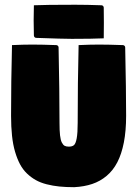

<svg xmlns="http://www.w3.org/2000/svg" viewBox="-20 -775 556 805"><path d="M26.4 -289.3Q26.4 -429.7 30.3 -585.9Q76.7 -588.1 115.7 -588.1Q156 -588.1 215.8 -585.9Q219.7 -585.9 222.7 -583Q225.6 -580.1 225.6 -576.2Q229.5 -392.6 229.5 -259.8Q229.5 -227.8 231.7 -207.8Q233.9 -187.7 239.3 -177.4Q244.6 -167 251.2 -163.6Q257.8 -160.2 268.6 -160.2Q283 -160.2 290.3 -166.7Q297.6 -173.3 301.6 -195.2Q305.7 -217 305.7 -260Q305.7 -429.7 309.6 -585.9Q356.2 -588.1 395 -588.1Q435.3 -588.1 495.1 -585.9Q499 -585.9 502 -583Q504.9 -580.1 504.9 -576.2Q508.8 -392.6 508.8 -289.3Q508.8 -226.6 499.3 -177.7Q489.7 -128.9 471.9 -94.6Q454.1 -60.3 427.1 -37.6Q400.1 -14.9 366.7 -3.7Q333.3 7.6 291 9.8Q256.6 9.8 229 7Q201.4 4.2 175.5 -2.4Q149.7 -9 129.9 -20.1Q110.1 -31.2 92.9 -47.7Q75.7 -64.2 63.7 -86.8Q51.8 -109.4 43.1 -138.9Q34.4 -168.5 30.4 -205.9Q26.4 -243.4 26.4 -289.3ZM121.1 -689.7Q121.1 -717.8 122.1 -752.9Q168.7 -755.1 295.4 -755.1Q345.5 -755.1 405.3 -752.9Q409.2 -752.9 412 -750.1Q414.8 -747.3 415 -743.2Q415.5 -721.2 415.5 -679Q415.5 -631.1 415 -614.3Q367.2 -612.1 280.8 -612.1Q244.6 -612.1 131.8 -616.2Q127.9 -616.2 125.1 -619Q122.3 -621.8 122.1 -626Q121.1 -660.4 121.1 -689.7Z"/></svg>

Font: Digitalt
Style: Medium
Weight: 500
Designer: gluk
Foundry: gluk
Version: Version 0.60